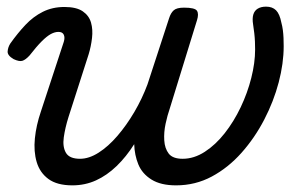

<svg xmlns="http://www.w3.org/2000/svg" viewBox="-20 -539 928 578"><path d="M198 19Q152 19 126 0Q100 -19 90.5 -51Q81 -83 85 -122.5Q89 -162 103 -203L172 -413Q176 -426 172 -434.5Q168 -443 156 -443Q145 -443 133 -436.5Q121 -430 105.5 -414.5Q90 -399 69 -372Q57 -359 47.5 -356Q38 -353 21 -361Q2 -372 3 -384.5Q4 -397 11 -408Q33 -439 56.5 -464Q80 -489 109 -503.5Q138 -518 174 -518Q210 -518 229 -505Q248 -492 254 -471Q260 -450 257 -424.5Q254 -399 247 -376L186 -186Q176 -154 172 -125.5Q168 -97 178.5 -79Q189 -61 221 -61Q248 -61 277 -79.5Q306 -98 333.5 -130Q361 -162 384.5 -202Q408 -242 424 -285L489 -484Q494 -500 503 -508Q512 -516 534 -516Q567 -516 573 -506.5Q579 -497 573 -478L491 -212Q484 -192 478.5 -166.5Q473 -141 474.5 -116.5Q476 -92 488 -76.5Q500 -61 530 -61Q564 -61 596.5 -82Q629 -103 656.5 -138Q684 -173 704.5 -216Q725 -259 736.5 -304.5Q748 -350 748 -390Q748 -401 747.5 -413.5Q747 -426 745.5 -439Q744 -452 742 -465Q739 -483 742.5 -495Q746 -507 756 -513Q766 -519 781 -519Q800 -519 811 -508Q822 -497 827 -471Q830 -460 831.5 -448.5Q833 -437 833.5 -425Q834 -413 834 -400Q834 -348 819 -291Q804 -234 775.5 -179Q747 -124 707 -79Q667 -34 617.5 -7.5Q568 19 510 19Q464 19 436 1.5Q408 -16 396.5 -44Q385 -72 384 -105Q360 -67 331 -39Q302 -11 269 4Q236 19 198 19Z"/></svg>

Font: Playwrite DE LA
Style: Regular
Weight: 400
Designer: Veronika Burian, José Scaglione
Foundry: TypeTogether
Version: Version 1.002